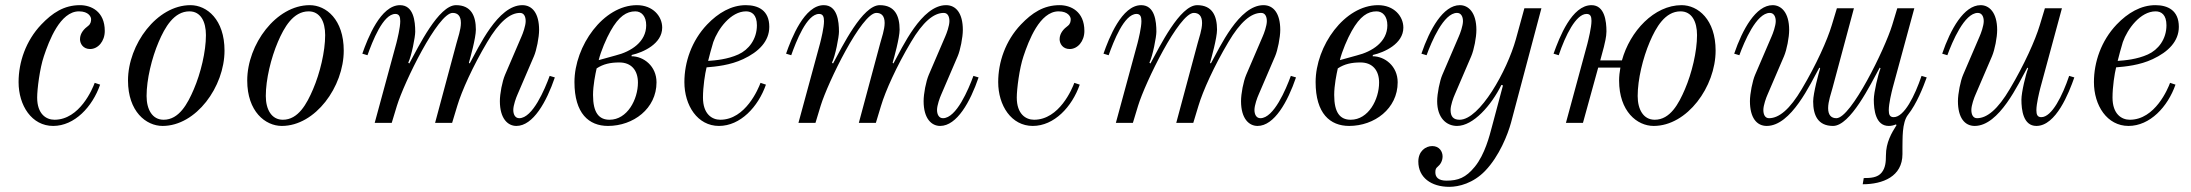

<svg xmlns="http://www.w3.org/2000/svg" viewBox="-20 -476 8492 744"><path d="M52 -158C52 -67 103 12 186 12C269 12 338 -62 368 -148L347 -155C339 -133 289 -12 191 -12C159 -12 124 -34 124 -98C124 -130 134 -211 150 -258C170 -318 213 -432 286 -432C324 -432 333 -410 333 -402C333 -394 332 -384 322 -376C307 -365 290 -348 290 -324C290 -307 302 -286 329 -286C360 -286 386 -316 386 -356C386 -432 333 -456 290 -456C228 -456 183 -426 140 -381C80 -318 52 -235 52 -158Z M548 -104C548 -168 568 -251 595 -314C619 -370 654 -432 714 -432C758 -432 778 -392 778 -340C778 -276 758 -193 731 -130C707 -74 674 -12 614 -12C570 -12 548 -52 548 -104ZM476 -164C476 -44 546 12 610 12C740 12 850 -140 850 -280C850 -400 782 -456 718 -456C588 -456 476 -304 476 -164Z M1010 -104C1010 -168 1030 -251 1057 -314C1081 -370 1116 -432 1176 -432C1220 -432 1240 -392 1240 -340C1240 -276 1220 -193 1193 -130C1169 -74 1136 -12 1076 -12C1032 -12 1010 -52 1010 -104ZM938 -164C938 -44 1008 12 1072 12C1202 12 1312 -140 1312 -280C1312 -400 1244 -456 1180 -456C1050 -456 938 -304 938 -164Z M1384 -268 1404 -262C1423 -315 1464 -422 1512 -422C1527 -422 1531 -411 1531 -394C1531 -369 1520 -325 1516 -309L1432 0H1498L1518 -66C1546 -157 1677 -426 1734 -426C1753 -426 1766 -415 1766 -387C1766 -361 1754 -328 1749 -309L1666 0H1732L1752 -66C1769 -123 1812 -219 1868 -313C1914 -391 1956 -426 1995 -426C2011 -426 2017 -411 2017 -394C2017 -376 2006 -346 2001 -335L1937 -186C1926 -160 1917 -113 1917 -84C1917 -16 1948 12 1981 12C2046 12 2098 -82 2130 -176L2110 -182C2091 -130 2044 -18 1992 -18C1976 -18 1969 -33 1969 -50C1969 -68 1980 -98 1985 -109L2049 -258C2059 -281 2069 -331 2069 -360C2069 -424 2043 -456 2004 -456C1909 -456 1835 -293 1800 -230L1797 -233C1802 -250 1824 -329 1824 -361C1824 -414 1806 -456 1747 -456C1680 -456 1602 -296 1566 -230L1562 -233C1575 -260 1589 -333 1589 -353C1589 -393 1583 -456 1530 -456C1455 -456 1405 -328 1384 -268Z M2300 -243C2308 -277 2330 -328 2346 -356C2378 -413 2408 -432 2442 -432C2466 -432 2484 -413 2484 -378C2484 -314 2426 -276 2365 -261ZM2278 -108C2278 -145 2287 -189 2292 -211C2318 -228 2345 -234 2380 -234C2426 -234 2452 -204 2452 -156C2452 -91 2411 -12 2342 -12C2301 -12 2278 -39 2278 -108ZM2206 -158C2206 -36 2262 12 2336 12C2434 12 2524 -55 2524 -157C2524 -220 2474 -258 2427 -258L2428 -263C2472 -273 2546 -306 2546 -369C2546 -413 2510 -456 2448 -456C2318 -456 2206 -298 2206 -158Z M2632 -158C2632 -67 2683 12 2766 12C2849 12 2918 -62 2948 -148L2927 -155C2919 -133 2869 -12 2771 -12C2739 -12 2704 -34 2704 -98C2704 -140 2712 -191 2718 -215C2754 -218 2809 -223 2860 -247C2920 -275 2961 -316 2961 -372C2961 -436 2918 -456 2870 -456C2814 -456 2763 -426 2720 -381C2660 -318 2632 -235 2632 -158ZM2724 -240C2726 -249 2739 -298 2744 -313C2762 -364 2812 -432 2871 -432C2893 -432 2913 -419 2913 -378C2913 -324 2881 -283 2841 -265C2799 -246 2753 -242 2724 -240Z M3026 -268 3046 -262C3065 -315 3106 -422 3154 -422C3169 -422 3173 -411 3173 -394C3173 -369 3162 -325 3158 -309L3074 0H3140L3160 -66C3188 -157 3319 -426 3376 -426C3395 -426 3408 -415 3408 -387C3408 -361 3396 -328 3391 -309L3308 0H3374L3394 -66C3411 -123 3454 -219 3510 -313C3556 -391 3598 -426 3637 -426C3653 -426 3659 -411 3659 -394C3659 -376 3648 -346 3643 -335L3579 -186C3568 -160 3559 -113 3559 -84C3559 -16 3590 12 3623 12C3688 12 3740 -82 3772 -176L3752 -182C3733 -130 3686 -18 3634 -18C3618 -18 3611 -33 3611 -50C3611 -68 3622 -98 3627 -109L3691 -258C3701 -281 3711 -331 3711 -360C3711 -424 3685 -456 3646 -456C3551 -456 3477 -293 3442 -230L3439 -233C3444 -250 3466 -329 3466 -361C3466 -414 3448 -456 3389 -456C3322 -456 3244 -296 3208 -230L3204 -233C3217 -260 3231 -333 3231 -353C3231 -393 3225 -456 3172 -456C3097 -456 3047 -328 3026 -268Z M3848 -158C3848 -67 3899 12 3982 12C4065 12 4134 -62 4164 -148L4143 -155C4135 -133 4085 -12 3987 -12C3955 -12 3920 -34 3920 -98C3920 -130 3930 -211 3946 -258C3966 -318 4009 -432 4082 -432C4120 -432 4129 -410 4129 -402C4129 -394 4128 -384 4118 -376C4103 -365 4086 -348 4086 -324C4086 -307 4098 -286 4125 -286C4156 -286 4182 -316 4182 -356C4182 -432 4129 -456 4086 -456C4024 -456 3979 -426 3936 -381C3876 -318 3848 -235 3848 -158Z M4256 -268 4276 -262C4295 -315 4336 -422 4384 -422C4399 -422 4403 -411 4403 -394C4403 -369 4392 -325 4388 -309L4304 0H4370L4390 -66C4418 -157 4549 -426 4606 -426C4625 -426 4638 -415 4638 -387C4638 -361 4626 -328 4621 -309L4538 0H4604L4624 -66C4641 -123 4684 -219 4740 -313C4786 -391 4828 -426 4867 -426C4883 -426 4889 -411 4889 -394C4889 -376 4878 -346 4873 -335L4809 -186C4798 -160 4789 -113 4789 -84C4789 -16 4820 12 4853 12C4918 12 4970 -82 5002 -176L4982 -182C4963 -130 4916 -18 4864 -18C4848 -18 4841 -33 4841 -50C4841 -68 4852 -98 4857 -109L4921 -258C4931 -281 4941 -331 4941 -360C4941 -424 4915 -456 4876 -456C4781 -456 4707 -293 4672 -230L4669 -233C4674 -250 4696 -329 4696 -361C4696 -414 4678 -456 4619 -456C4552 -456 4474 -296 4438 -230L4434 -233C4447 -260 4461 -333 4461 -353C4461 -393 4455 -456 4402 -456C4327 -456 4277 -328 4256 -268Z M5172 -243C5180 -277 5202 -328 5218 -356C5250 -413 5280 -432 5314 -432C5338 -432 5356 -413 5356 -378C5356 -314 5298 -276 5237 -261ZM5150 -108C5150 -145 5159 -189 5164 -211C5190 -228 5217 -234 5252 -234C5298 -234 5324 -204 5324 -156C5324 -91 5283 -12 5214 -12C5173 -12 5150 -39 5150 -108ZM5078 -158C5078 -36 5134 12 5208 12C5306 12 5396 -55 5396 -157C5396 -220 5346 -258 5299 -258L5300 -263C5344 -273 5418 -306 5418 -369C5418 -413 5382 -456 5320 -456C5190 -456 5078 -298 5078 -158Z M5476 150C5476 212 5526 248 5596 248C5633 248 5689 234 5735 186C5790 129 5823 44 5835 0L5953 -444H5887L5854 -324C5820 -202 5714 -12 5636 -12C5612 -12 5601 -24 5601 -50C5601 -68 5612 -98 5617 -109L5681 -258C5692 -284 5701 -331 5701 -360C5701 -428 5670 -456 5637 -456C5572 -456 5520 -362 5488 -268L5508 -262C5527 -314 5574 -426 5626 -426C5642 -426 5649 -411 5649 -394C5649 -376 5638 -346 5633 -335L5569 -186C5559 -163 5549 -113 5549 -84C5549 -20 5584 12 5626 12C5689 12 5759 -68 5798 -147L5804 -145L5761 16C5752 50 5734 122 5695 170C5660 213 5630 224 5585 224C5553 224 5542 210 5542 192C5542 180 5544 176 5551 170C5561 162 5570 148 5570 130C5570 112 5558 90 5530 90C5504 90 5476 110 5476 150Z M6326 -104C6326 -168 6346 -251 6373 -314C6397 -370 6432 -432 6492 -432C6536 -432 6556 -392 6556 -340C6556 -276 6536 -193 6509 -130C6485 -74 6452 -12 6392 -12C6348 -12 6326 -52 6326 -104ZM6000 -268 6020 -262C6046 -339 6087 -422 6128 -422C6143 -422 6147 -412 6147 -395C6147 -370 6135 -322 6131 -306L6048 0H6114L6173 -214H6259C6256 -197 6254 -181 6254 -164C6254 -44 6324 12 6388 12C6518 12 6628 -140 6628 -280C6628 -400 6560 -456 6496 -456C6390 -456 6296 -355 6265 -242H6181L6195 -294C6198 -306 6205 -334 6205 -354C6205 -394 6198 -456 6147 -456C6071 -456 6023 -332 6000 -268Z M6700 -268 6720 -262C6739 -314 6786 -426 6838 -426C6854 -426 6861 -411 6861 -394C6861 -376 6850 -346 6845 -335L6781 -186C6771 -163 6761 -113 6761 -84C6761 -20 6787 12 6826 12C6921 12 6995 -151 7030 -214L7033 -211C7028 -194 7006 -115 7006 -83C7006 -30 7024 12 7083 12C7150 12 7228 -148 7264 -214L7267 -211C7258 -189 7241 -118 7241 -90C7241 -50 7248 12 7299 12C7309 12 7317 10 7327 6L7329 9C7310 39 7288 76 7288 126C7288 152 7286 174 7272 192C7256 213 7227 214 7202 214L7198 238C7276 238 7352 208 7352 121V93C7353 66 7349 -1 7374 -32C7407 -74 7432 -137 7446 -176L7426 -182C7400 -105 7359 -22 7318 -22C7303 -22 7299 -32 7299 -49C7299 -75 7310 -119 7314 -135L7398 -444H7332L7312 -378C7284 -287 7153 -18 7096 -18C7077 -18 7064 -29 7064 -57C7064 -83 7076 -116 7081 -135L7164 -444H7098L7078 -378C7061 -321 7018 -225 6962 -131C6916 -53 6874 -18 6835 -18C6819 -18 6813 -33 6813 -50C6813 -68 6824 -98 6829 -109L6893 -258C6904 -284 6913 -331 6913 -360C6913 -428 6882 -456 6849 -456C6784 -456 6732 -362 6700 -268Z M7506 -268 7526 -262C7545 -314 7592 -426 7644 -426C7660 -426 7667 -411 7667 -394C7667 -376 7656 -346 7651 -335L7587 -186C7577 -163 7567 -113 7567 -84C7567 -20 7593 12 7632 12C7727 12 7801 -151 7836 -214L7839 -211C7830 -189 7813 -118 7813 -90C7813 -50 7820 12 7871 12C7947 12 7997 -116 8018 -176L7998 -182C7972 -105 7931 -22 7890 -22C7875 -22 7871 -32 7871 -49C7871 -74 7882 -118 7886 -134L7970 -444H7904L7884 -378C7867 -321 7824 -225 7768 -131C7722 -53 7680 -18 7641 -18C7625 -18 7619 -33 7619 -50C7619 -68 7630 -98 7635 -109L7699 -258C7710 -284 7719 -331 7719 -360C7719 -428 7688 -456 7655 -456C7590 -456 7538 -362 7506 -268Z M8094 -158C8094 -67 8145 12 8228 12C8311 12 8380 -62 8410 -148L8389 -155C8381 -133 8331 -12 8233 -12C8201 -12 8166 -34 8166 -98C8166 -140 8174 -191 8180 -215C8216 -218 8271 -223 8322 -247C8382 -275 8423 -316 8423 -372C8423 -436 8380 -456 8332 -456C8276 -456 8225 -426 8182 -381C8122 -318 8094 -235 8094 -158ZM8186 -240C8188 -249 8201 -298 8206 -313C8224 -364 8274 -432 8333 -432C8355 -432 8375 -419 8375 -378C8375 -324 8343 -283 8303 -265C8261 -246 8215 -242 8186 -240Z"/></svg>

Font: Old Standard
Style: Italic
Weight: 400
Italic angle: -15.2°
Designer: Alexey Kryukov <alexios@thessalonica.org.ru>
Version: Version 2.0